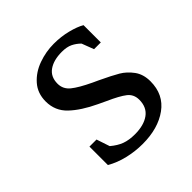

<svg xmlns="http://www.w3.org/2000/svg" viewBox="-157 -688 825 825"><g transform="rotate(-45 256.0 -275.5)"><path d="M125 -142 145 -82Q171 -60 196.5 -50.5Q222 -41 258 -41Q312 -41 344 -64Q376 -87 376 -133Q376 -166 351.5 -185Q327 -204 273 -228Q261 -233 237 -245Q167 -278 126.5 -316.5Q86 -355 86 -412Q86 -462 116 -496Q146 -530 192 -546.5Q238 -563 286 -563Q330 -563 369.5 -553Q409 -543 433 -529V-424H392L371 -479Q355 -495 335.5 -504.5Q316 -514 286 -514Q236 -514 206 -493Q176 -472 176 -430Q176 -397 202.5 -375.5Q229 -354 286 -327L312 -315Q367 -289 395 -272.5Q423 -256 444.5 -227Q466 -198 466 -155Q466 -75 406 -31.5Q346 12 252 12Q207 12 162.5 1.5Q118 -9 82 -30V-142Z"/></g></svg>

Font: Martel DemiBold
Style: Regular
Weight: 600
Designer: Dan Reynolds
Foundry: Dan Reynolds
Version: Version 1.001; ttfautohint (v1.1) -l 5 -r 5 -G 72 -x 0 -D la